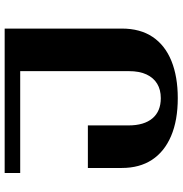

<svg xmlns="http://www.w3.org/2000/svg" viewBox="-0 -764 764 803"><g transform="rotate(90 381.5 -362.0)"><path d="M390 -724Q483 -724 548.5 -696Q614 -668 648 -616Q682 -564 682 -490V-348H504V-518Q504 -583 474.5 -618Q445 -653 390 -653Q355 -653 330 -638Q305 -623 291 -593.5Q277 -564 277 -519V0H99V-490Q99 -567 134 -619Q169 -671 234.5 -697.5Q300 -724 390 -724ZM267 0V-65H703V0Z"/></g></svg>

Font: Noto Serif Armenian ExtraBold
Style: Regular
Weight: 800
Version: Version 2.007